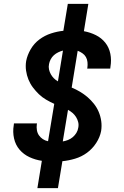

<svg xmlns="http://www.w3.org/2000/svg" viewBox="-20 -863 640 991"><path d="M173 108 196 -33Q162 -38 132 -52Q102 -66 81 -90.5Q60 -115 52.5 -148.5Q45 -182 51 -217L52 -226H171L170 -221Q168 -206 170.5 -191Q173 -176 181 -164.5Q189 -153 201 -145Q213 -137 228 -134L260 -327Q238 -337 217.5 -349Q197 -361 180.5 -377Q164 -393 150 -411.5Q136 -430 127 -452Q118 -474 114.5 -498.5Q111 -523 115 -548Q121 -579 138.5 -609Q156 -639 183.5 -659.5Q211 -680 243.5 -690.5Q276 -701 307 -704L330 -843H436L413 -702Q446 -696 475 -681.5Q504 -667 523.5 -642.5Q543 -618 549.5 -585.5Q556 -553 550 -518L549 -509H430L431 -514Q433 -528 431.5 -542.5Q430 -557 423.5 -568.5Q417 -580 405.5 -588Q394 -596 381 -601L350 -411Q372 -402 393 -389.5Q414 -377 432 -361.5Q450 -346 465 -327Q480 -308 489.5 -285.5Q499 -263 502.5 -238Q506 -213 502 -187Q496 -155 476.5 -125Q457 -95 429 -74.5Q401 -54 367.5 -44Q334 -34 302 -31L279 108ZM279 -443 305 -602Q293 -599 280.5 -593Q268 -587 258 -578Q248 -569 241.5 -556.5Q235 -544 233 -532Q230 -518 233 -504.5Q236 -491 242.5 -479.5Q249 -468 258 -459Q267 -450 279 -443ZM304 -133Q317 -135 331 -140.5Q345 -146 356 -155.5Q367 -165 374.5 -177.5Q382 -190 384 -204Q387 -219 383.5 -233Q380 -247 372.5 -259Q365 -271 354.5 -280Q344 -289 331 -296Z"/></svg>

Font: Iosevka Extended
Style: Bold Italic
Weight: 700
Width: 7
Italic angle: -9°
Monospace: yes
Designer: Belleve Invis
Foundry: Belleve Invis
Version: Version 32.5.0; ttfautohint (v1.8.4)